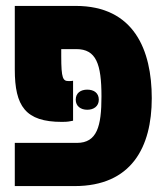

<svg xmlns="http://www.w3.org/2000/svg" viewBox="-20 -629 563 649"><path d="M30 0H232C424 0 493 -131 493 -297C493 -460 433 -609 236 -609H30V-394C30 -270 66 -217 189 -217C213 -217 214 -219 227 -221V-356C222 -355 219 -355 212 -355C193 -355 187 -363 187 -439V-463H238C305 -463 323 -413 323 -303C323 -202 308 -146 240 -146H30ZM236 -292C236 -270 253 -258 275 -258C297 -258 314 -270 314 -292C314 -315 297 -326 275 -326C253 -326 236 -315 236 -292Z"/></svg>

Font: Noto Sans Hebrew ExtraCondensed Black
Style: Regular
Weight: 900
Width: 2
Designer: Monotype Design Team
Foundry: Monotype Imaging Inc.
Version: Version 2.004